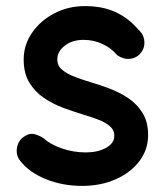

<svg xmlns="http://www.w3.org/2000/svg" viewBox="-20 -565 538 633"><path d="M443.8 -390.1Q429.7 -373 408.2 -371.1Q386.7 -369.1 366.7 -382.8Q346.2 -407.2 316.9 -420.4Q287.6 -433.6 255.9 -433.6Q218.8 -433.6 193.8 -414.6Q168.9 -395.5 168.9 -368.7Q168.9 -348.6 184.6 -335.2Q200.2 -321.8 225.1 -312.3Q250 -302.7 277.3 -294.4Q307.6 -285.6 340.8 -273.2Q374 -260.7 402.8 -241.5Q431.6 -222.2 450 -192.6Q468.3 -163.1 468.3 -119.6Q468.3 -71.8 439.5 -33.7Q410.6 4.4 361.3 26.1Q312 47.9 250.5 47.9Q185.5 47.9 129.9 25.1Q74.2 2.4 43.9 -38.1Q31.7 -57.1 36.4 -79.8Q41 -102.5 59.6 -114.7Q78.1 -127.4 95.2 -122.3Q112.3 -117.2 124 -108.9Q145 -89.4 183.3 -75.9Q221.7 -62.5 263.2 -62.5Q302.2 -62.5 329.6 -77.6Q356.9 -92.8 356.9 -117.2Q356.9 -136.7 341.8 -149.4Q326.7 -162.1 302.7 -171.1Q278.8 -180.2 252 -188Q221.7 -197.3 188 -209.7Q154.3 -222.2 124.8 -242.2Q95.2 -262.2 76.7 -292.7Q58.1 -323.2 58.1 -368.7Q58.1 -417 85.7 -457Q113.3 -497.1 159.2 -521Q205.1 -544.9 259.8 -544.9Q318.8 -544.9 361.6 -524.9Q404.3 -504.9 436 -467.3Q453.6 -452.6 455.8 -429.9Q458 -407.2 443.8 -390.1Z"/></svg>

Font: Mikhak-DS2-FD SemiBold
Style: Regular
Weight: 600
Designer: Amin Abedi
Version: Version 3.2